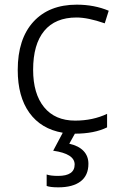

<svg xmlns="http://www.w3.org/2000/svg" viewBox="-20 -563 521 823"><path d="M302 -46Q378 -46 439 -75V-17Q384 10 301 10L277 53Q317 62 338 84Q359 106 359 139Q359 189 325.5 214.5Q292 240 230 240Q195 240 180 234V185Q197 191 229 191Q300 191 300 142Q300 96 208 83L249 6Q156 -10 106 -79.5Q56 -149 56 -263Q56 -396 123 -469.5Q190 -543 309 -543Q384 -543 446 -517L429 -463Q357 -488 308 -488Q217 -488 169.5 -430.5Q122 -373 122 -264Q122 -161 169 -103.5Q216 -46 302 -46Z"/></svg>

Font: OpenSansMMV
Style: Light
Weight: 300
Foundry: Ascender Corporation
Version: Version 4.001